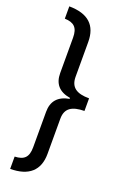

<svg xmlns="http://www.w3.org/2000/svg" viewBox="-193 -923 755 1159"><g transform="rotate(20 184.5 -344.0)"><path d="M38 -866V-787C98 -785 124 -760 124 -696V-469C124 -401 158 -360 231 -348V-342C159 -329 124 -288 124 -220V8C124 72 98 97 38 99V178C157 178 219 122 219 16V-210C219 -278 261 -303 340 -304V-385C261 -385 219 -411 219 -480V-703C219 -809 161 -865 38 -866Z"/></g></svg>

Font: Noto Sans Malayalam UI Condensed Medium
Style: Regular
Weight: 500
Width: 3
Designer: Jelle Bosma - Monotype Design Team
Foundry: Monotype Imaging Inc.
Version: Version 2.104